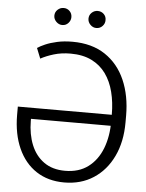

<svg xmlns="http://www.w3.org/2000/svg" viewBox="-61 -960 774 1018"><g transform="rotate(5 326.5 -451.5)"><path d="M298.3 -737.3Q402.3 -737.3 472.9 -690.2Q543.5 -643.1 579.6 -560.5Q615.7 -478 615.7 -371.1V-335.4Q615.7 -232.4 578.6 -154.8Q541.5 -77.1 474.9 -33.7Q408.2 9.8 318.8 9.8Q232.9 9.8 170.4 -31.2Q107.9 -72.3 74 -147.7Q40 -223.1 39.6 -325.2V-369.6H569.8V-311H114.7V-299.8Q115.2 -228.5 137.9 -172.6Q160.6 -116.7 205.8 -84.5Q251 -52.2 318.4 -52.2Q391.6 -52.2 440.9 -89.1Q490.2 -126 515.1 -190.2Q540 -254.4 539.6 -335.9V-371.1Q539.6 -435.5 525.6 -490.7Q511.7 -545.9 482.2 -586.9Q452.6 -627.9 406 -650.9Q359.4 -673.8 294.4 -673.8Q245.6 -673.8 205.3 -661.6Q165 -649.4 135.7 -633.3L113.8 -688Q128.4 -698.2 154.8 -709.7Q181.2 -721.2 217.3 -729.2Q253.4 -737.3 298.3 -737.3ZM236.3 -820.8Q218.3 -820.8 204.3 -834.7Q190.4 -848.6 190.4 -866.7Q190.4 -885.7 204.3 -898.7Q218.3 -911.6 236.3 -911.6Q255.4 -911.6 268.3 -898.7Q281.2 -885.7 281.2 -866.7Q281.2 -848.6 268.3 -834.7Q255.4 -820.8 236.3 -820.8ZM417.5 -820.8Q399.4 -820.8 385.7 -834.7Q372.1 -848.6 372.1 -866.7Q372.1 -885.7 385.7 -898.7Q399.4 -911.6 417.5 -911.6Q437 -911.6 450.2 -898.7Q463.4 -885.7 462.9 -866.7Q463.4 -848.6 450.2 -834.7Q437 -820.8 417.5 -820.8Z"/></g></svg>

Font: Inter Tight Light
Style: Regular
Weight: 300
Designer: Rasmus Andersson
Foundry: rsms
Version: Version 3.004